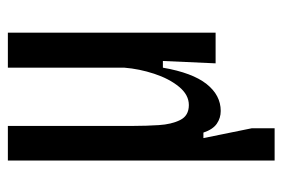

<svg xmlns="http://www.w3.org/2000/svg" viewBox="-135 -433 718 488"><g transform="rotate(-90 224.0 -189.0)"><path d="M60 150V-528H148V-207Q148 -177 150 -144.5Q152 -112 163 -90Q174 -68 201 -68Q227 -68 247.5 -93Q268 -118 280.5 -156Q293 -194 296 -232V-528H385V0H307L313 -134H296Q283 -59 254.5 -23Q226 13 186 13Q168 13 153.5 3Q139 -7 131 -31H117L142 92V150Z"/></g></svg>

Font: Bricolage Grotesque 12pt Condensed
Style: Regular
Weight: 400
Width: 3
Designer: Mathieu Triay
Foundry: Atelier Triay
Version: Version 1.001; ttfautohint (v1.8.4.7-5d5b);gftools[0.9.33.de